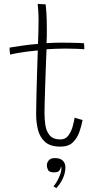

<svg xmlns="http://www.w3.org/2000/svg" viewBox="-20 -738 522 988"><path d="M269.5 230Q267.5 228.5 263 225.5Q258.5 222.5 255 221Q268.5 206.5 282.2 177.5Q296 148.5 296 128.5Q296 122.5 294 118.5Q293 129.5 286 139.2Q279 149 258 149Q233.5 149 227.2 136.5Q221 124 221 112.5Q221 100.5 230.2 88Q239.5 75.5 263 75.5Q289.5 75.5 303 88.5Q316.5 101.5 316.5 124Q316.5 152.5 302.8 181.5Q289 210.5 269.5 230ZM405 -120.5Q399.5 -91 388.5 -59.2Q377.5 -27.5 355 -5.5Q332.5 16.5 291 16.5Q239.5 16.5 212.5 -7.2Q185.5 -31 175.8 -68.8Q166 -106.5 166 -149Q166 -171 166.8 -206.8Q167.5 -242.5 168.5 -284Q169.5 -325.5 170.8 -365Q172 -404.5 173 -435Q174 -465.5 174.5 -478.5Q115.5 -473 77.5 -466.2Q39.5 -459.5 32 -457Q31 -462.5 30 -474.5Q29 -486.5 29 -493Q56 -497.5 97.5 -503.5Q139 -509.5 175.5 -512Q176.5 -539.5 177.5 -571.5Q178.5 -603.5 178.5 -634Q178.5 -658 177 -679.8Q175.5 -701.5 174 -718L215 -715.5Q216.5 -706 218.8 -671.8Q221 -637.5 221 -588.5Q221 -573.5 220.8 -551.2Q220.5 -529 219.5 -516Q233.5 -517 255.2 -517.8Q277 -518.5 291 -518.5Q317 -518.5 343.2 -518Q369.5 -517.5 388.8 -516.8Q408 -516 412 -515.5Q413 -512 413.5 -500.2Q414 -488.5 414 -484.5Q409 -485.5 378.2 -486.8Q347.5 -488 316.5 -488Q294 -488 267.5 -487Q241 -486 219.5 -484.5Q219 -469 217.5 -436.5Q216 -404 214.8 -363.2Q213.5 -322.5 212 -281.5Q210.5 -240.5 209.8 -206.5Q209 -172.5 209 -155Q209 -125 213.5 -94Q218 -63 235.5 -41.8Q253 -20.5 291 -20.5Q317.5 -20.5 332.5 -41.5Q347.5 -62.5 354.5 -89.2Q361.5 -116 364 -132.5Q366.5 -131.5 375.8 -128.8Q385 -126 394 -123.5Q403 -121 405 -120.5Z"/></svg>

Font: Grandstander Thin
Style: Regular
Weight: 100
Designer: Tyler Finck
Foundry: Etcetera Type Co
Version: Version 1.200; ttfautohint (v1.8.3)